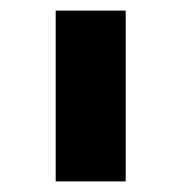

<svg xmlns="http://www.w3.org/2000/svg" viewBox="-20 -626 342 362"><path d="M85 -284V-606H217V-284Z"/></svg>

Font: Libra Sans
Style: Bold
Weight: 700
Foundry: Context Ltd
Version: Version 1.000